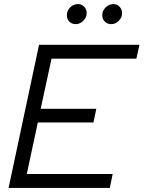

<svg xmlns="http://www.w3.org/2000/svg" viewBox="-20 -919 702 939"><path d="M22 0 171 -700H662L647 -632H232L179 -387H451L437 -320H165L111 -68H531L517 0ZM350 -801Q331 -801 319 -813.5Q307 -826 307 -844.8Q307 -866 322.8 -882.5Q338.6 -899 361 -899Q379.2 -899 391.6 -886.1Q404 -873.1 404 -855Q404 -834 387.5 -817.5Q371 -801 350 -801ZM523 -801Q505 -801 492.5 -813.5Q480 -826 480 -844.8Q480 -866 496.5 -882.5Q513 -899 534.8 -899Q552.7 -899 564.8 -886.1Q577 -873.1 577 -855Q577 -834 561.2 -817.5Q545.4 -801 523 -801Z"/></svg>

Font: Red Hat Display
Style: Italic
Weight: 300
Italic angle: -12°
Designer: Pentagram, MCKL
Foundry: Pentagram, MCKL
Version: Version 1.023